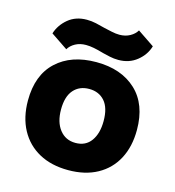

<svg xmlns="http://www.w3.org/2000/svg" viewBox="-108 -812 834 913"><g transform="rotate(15 308.5 -355.5)"><path d="M310 9Q227 9 166.5 -24Q106 -57 73 -118Q40 -179 40 -262Q40 -387 112.5 -454.5Q185 -522 308 -522Q431 -522 504 -454Q577 -386 577 -260Q577 -178 545 -117.5Q513 -57 453 -24Q393 9 310 9ZM310 -125Q360 -125 386.5 -162Q413 -199 413 -260Q413 -325 384.5 -357.5Q356 -390 308 -390Q260 -390 231.5 -357.5Q203 -325 203 -261Q203 -199 232 -162Q261 -125 310 -125ZM153 -544 70 -600Q84 -644 121 -674.5Q158 -705 212 -705Q235 -705 257.5 -700Q280 -695 302 -689Q320 -685 340.5 -680.5Q361 -676 379 -676Q408 -676 430.5 -688.5Q453 -701 464 -720L547 -664Q534 -620 496 -589.5Q458 -559 405 -559Q383 -559 362.5 -563.5Q342 -568 326 -572Q299 -580 278 -584Q257 -588 239 -588Q209 -588 186.5 -575.5Q164 -563 153 -544Z"/></g></svg>

Font: Braah One
Style: Regular
Weight: 400
Designer: Ashish Kumar
Foundry: Ashish Kumar
Version: Version 1.001; ttfautohint (v1.8.4.7-5d5b);gftools[0.9.29]